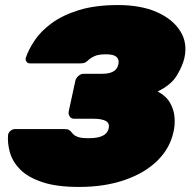

<svg xmlns="http://www.w3.org/2000/svg" viewBox="-20 -730 754 760"><path d="M293 10Q203 10 146 -9.5Q89 -29 59 -60Q29 -91 19 -127.5Q9 -164 12 -197Q14 -206 22 -212.5Q30 -219 39 -219H235Q249 -219 255 -214.5Q261 -210 266 -203Q274 -193 288 -188Q302 -183 329 -183Q356 -183 372.5 -187.5Q389 -192 398 -200.5Q407 -209 410 -221Q415 -242 399 -251Q383 -260 348 -260H273Q262 -260 256 -269Q250 -278 252 -289L278 -409Q280 -420 290 -429Q300 -438 311 -438H386Q411 -438 427.5 -446.5Q444 -455 448 -474Q451 -485 448 -494.5Q445 -504 433.5 -509.5Q422 -515 399 -515Q369 -515 353.5 -507.5Q338 -500 333 -495Q325 -487 318 -483Q311 -479 297 -479H99Q90 -479 85 -485.5Q80 -492 82 -501Q93 -534 117.5 -570.5Q142 -607 185 -638.5Q228 -670 292.5 -690Q357 -710 447 -710Q538 -710 601 -682Q664 -654 693.5 -607Q723 -560 710 -501Q703 -470 680.5 -432Q658 -394 604 -368Q639 -349 654 -321.5Q669 -294 671 -264.5Q673 -235 667 -209Q653 -143 603 -94Q553 -45 473.5 -17.5Q394 10 293 10Z"/></svg>

Font: Rubik Black
Style: Italic
Weight: 900
Italic angle: -12°
Designer: Hubert and Fischer
Foundry: Hubert and Fischer
Version: Version 2.300;gftools[0.9.30]